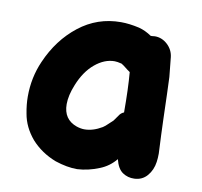

<svg xmlns="http://www.w3.org/2000/svg" viewBox="-65 -599 704 669"><g transform="rotate(10 287.0 -264.5)"><path d="M249 1Q288 -1 327 -17Q360 -30 383 -58Q391 -25 409.5 -12.5Q428 0 451 -1Q479 -2 496.5 -22.5Q514 -43 518 -72Q520 -86 520 -102Q519 -117 517 -167L515 -221Q512 -327 510 -371L503 -440Q500 -466 480.5 -484Q461 -502 436 -502L426 -501H421Q399 -516 376 -522Q341 -530 311 -530Q228 -530 163 -479Q98 -428 62 -345Q36 -286 36 -219Q36 -190 42 -159Q50 -112 84 -72Q119 -33 171 -13Q213 1 249 1ZM250 -140Q237 -140 222 -145Q174 -162 174 -216Q174 -247 190 -286Q210 -336 243.5 -364Q277 -392 313 -392Q322 -392 338 -388L347 -382L361 -371L371 -364Q376 -306 376 -222Q368 -219 362 -212L345 -188L330 -174Q320 -164 312 -159Q280 -140 250 -140Z"/></g></svg>

Font: Balsamiq Sans
Style: Bold
Weight: 700
Designer: Michael Angeles
Foundry: Balsamiq SRL
Version: Version 1.020; ttfautohint (v1.8.4.7-5d5b);gftools[0.9.26]